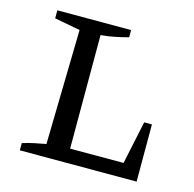

<svg xmlns="http://www.w3.org/2000/svg" viewBox="-83 -609 702 694"><g transform="rotate(15 268.0 -262.0)"><path d="M457 -214H486V0H49V-27Q71 -34 92.5 -38.5Q114 -43 136 -47L145 -476L49 -494V-524H325V-497Q303 -491 276.5 -485.5Q250 -480 223 -478V-53H423Z"/></g></svg>

Font: Piazzolla SC
Style: Regular
Weight: 400
Designer: Juan Pablo del Peral
Foundry: Huerta Tipografica
Version: Version 1.330